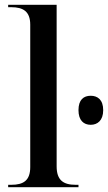

<svg xmlns="http://www.w3.org/2000/svg" viewBox="-20 -780 450 800"><path d="M14 0H307V-10H295C244 -10 216 -29 216 -87V-760H14V-750H27C77 -750 106 -732 106 -677V-84C106 -28 78 -10 27 -10H14ZM358 -260C386 -260 410 -278 410 -321C410 -365 386 -381 358 -381C329 -381 307 -365 307 -321C307 -278 329 -260 358 -260Z"/></svg>

Font: Noto Serif Display Medium
Style: Regular
Weight: 500
Designer: Monotype Design Team
Foundry: Monotype Imaging Inc.
Version: Version 2.009